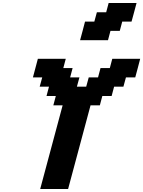

<svg xmlns="http://www.w3.org/2000/svg" viewBox="-20 -1270 962 1290"><path d="M250 0H437.5L588.4 -562.5H650.9L667.5 -625H730L746.6 -687.5H809.1L826.2 -750H888.7Q894.5 -770.5 905.5 -812.5Q916.5 -854.5 921.9 -875H734.4L717.8 -812.5H655.3L638.7 -750H576.2L559.1 -687.5H496.6L513.7 -750H451.2L467.8 -812.5H405.3L421.9 -875H234.4Q229 -854 217.8 -812.5Q206.5 -771 201.2 -750H263.7L246.6 -687.5H309.1L292.5 -625H355L338.4 -562.5H400.9ZM518.1 -1000H705.6L722.2 -1062.5H784.7L801.3 -1125H863.8Q869.6 -1146 880.9 -1187.5Q892.1 -1229 897.5 -1250H710L693.4 -1187.5H630.9L613.8 -1125H551.3Q545.9 -1104 534.9 -1062.3Q523.9 -1020.5 518.1 -1000Z"/></svg>

Font: Faithful 32x
Style: SemiboldOblique
Weight: 400
Foundry: Faithful Resource Pack
Version: Version 1.0; January 27, 2023